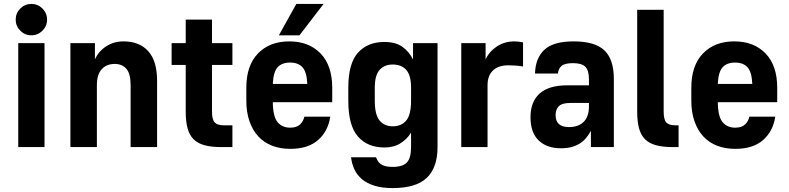

<svg xmlns="http://www.w3.org/2000/svg" viewBox="-20 -750 4024 979"><path d="M73 -530H207V0H73ZM140 -570Q107 -570 83.5 -593.5Q60 -617 60 -650Q60 -683 83.5 -706.5Q107 -730 140 -730Q173 -730 196.5 -706.5Q220 -683 220 -650Q220 -617 196.5 -593.5Q173 -570 140 -570Z M339 -530H464V-447Q482 -488 521 -513.5Q560 -539 610 -539Q690 -539 735.5 -489.5Q781 -440 781 -337V0H646V-316Q646 -374 624.5 -399Q603 -424 565 -424Q523 -424 498.5 -397Q474 -370 474 -316V0H339Z M1109 0Q1058 0 1023 -9.5Q988 -19 967 -40Q946 -61 936.5 -95.5Q927 -130 927 -181V-419H855V-530H927V-650H1061V-530H1165V-419H1061V-181Q1061 -140 1075 -125.5Q1089 -111 1121 -111H1165V0Z M1460 9Q1409 9 1367.5 -7Q1326 -23 1297 -54.5Q1268 -86 1252 -132Q1236 -178 1236 -237V-303Q1236 -416 1295.5 -477.5Q1355 -539 1455 -539Q1555 -539 1614.5 -477.5Q1674 -416 1674 -302V-229H1371Q1372 -155 1395.5 -127Q1419 -99 1460 -99Q1493 -99 1510 -115.5Q1527 -132 1532 -155H1664Q1653 -81 1602 -36Q1551 9 1460 9ZM1459 -431Q1418 -431 1396 -407.5Q1374 -384 1371 -322H1547Q1544 -384 1522 -407.5Q1500 -431 1459 -431ZM1491 -730H1630L1507 -570H1402Z M1940 2Q1854 2 1805 -54Q1756 -110 1756 -237V-303Q1756 -426 1805 -481Q1854 -536 1940 -536Q1997 -536 2031.5 -511.5Q2066 -487 2086 -447V-530H2211V0Q2211 104 2156.5 156.5Q2102 209 1982 209Q1928 209 1889.5 197Q1851 185 1826 164Q1801 143 1787.5 114.5Q1774 86 1770 52H1897Q1901 61 1906 70Q1911 79 1920.5 86Q1930 93 1944.5 97Q1959 101 1982 101Q2033 101 2054.5 78.5Q2076 56 2076 0V-74Q2057 -42 2023 -20Q1989 2 1940 2ZM1982 -106Q2027 -106 2051.5 -135.5Q2076 -165 2076 -237V-303Q2076 -366 2051.5 -393.5Q2027 -421 1982 -421Q1940 -421 1915.5 -393.5Q1891 -366 1891 -303V-237Q1891 -165 1915.5 -135.5Q1940 -106 1982 -106Z M2332 -530H2456V-447Q2475 -488 2514 -513.5Q2553 -539 2603 -539Q2613 -539 2621 -538Q2629 -537 2635 -536Q2642 -535 2647 -534V-411Q2637 -412 2626 -414Q2616 -415 2602.5 -416Q2589 -417 2572 -417Q2521 -417 2493.5 -390.5Q2466 -364 2466 -316V0H2332Z M2840 6Q2768 6 2726.5 -34Q2685 -74 2685 -152Q2685 -232 2732 -273.5Q2779 -315 2873 -315H2983V-346Q2983 -391 2964.5 -409.5Q2946 -428 2902 -428Q2860 -428 2843.5 -414Q2827 -400 2825 -375H2708Q2710 -453 2755.5 -496Q2801 -539 2905 -539Q3014 -539 3062 -493Q3110 -447 3110 -347V0H2993V-83Q2983 -65 2970 -48.5Q2957 -32 2939 -20Q2921 -8 2897 -1Q2873 6 2840 6ZM2881 -102Q2930 -102 2956.5 -129Q2983 -156 2983 -207V-225H2888Q2846 -225 2829.5 -208.5Q2813 -192 2813 -163Q2813 -102 2881 -102Z M3411 0Q3360 0 3325 -9.5Q3290 -19 3269 -40Q3248 -61 3238.5 -95.5Q3229 -130 3229 -181V-700H3364V-181Q3364 -140 3377.5 -125.5Q3391 -111 3423 -111H3440V0Z M3729 9Q3678 9 3636.5 -7Q3595 -23 3566 -54.5Q3537 -86 3521 -132Q3505 -178 3505 -237V-303Q3505 -416 3564.5 -477.5Q3624 -539 3724 -539Q3824 -539 3883.5 -477.5Q3943 -416 3943 -302V-229H3640Q3641 -155 3664.5 -127Q3688 -99 3729 -99Q3762 -99 3779 -115.5Q3796 -132 3801 -155H3933Q3922 -81 3871 -36Q3820 9 3729 9ZM3728 -431Q3687 -431 3665 -407.5Q3643 -384 3640 -322H3816Q3813 -384 3791 -407.5Q3769 -431 3728 -431Z"/></svg>

Font: Golos UI
Style: Bold
Weight: 700
Designer: A.Korolkova, Vitaly Kuzmin
Foundry: ParaType Ltd
Version: Version 2.000